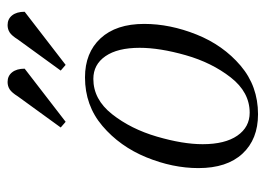

<svg xmlns="http://www.w3.org/2000/svg" viewBox="-117 -571 700 506"><g transform="rotate(-90 233.0 -318.0)"><path d="M282 -444Q347 -444 385 -403Q423 -362 423 -288Q423 -220 395 -150Q367 -80 313 -34Q259 12 185 12Q119 12 81 -29Q43 -70 43 -145Q43 -213 71.5 -282.5Q100 -352 154 -398Q208 -444 282 -444ZM106 -134Q106 -75 128.5 -42.5Q151 -10 189 -10Q243 -10 282 -60Q321 -110 340.5 -178.5Q360 -247 360 -300Q360 -358 338 -390Q316 -422 278 -422Q224 -422 185 -372.5Q146 -323 126 -254.5Q106 -186 106 -134ZM270 -648Q286 -648 295.5 -636Q305 -624 305 -603L165 -495L150 -508L232 -621Q242 -637 250.5 -642.5Q259 -648 270 -648ZM420 -648Q436 -648 445.5 -636Q455 -624 455 -603L315 -495L300 -508L382 -621Q392 -637 400.5 -642.5Q409 -648 420 -648Z"/></g></svg>

Font: Arapey
Style: Italic
Weight: 400
Italic angle: -12°
Designer: Eduardo Rodriguez Tunni
Foundry: Eduardo Rodriguez Tunni
Version: Version 3.000